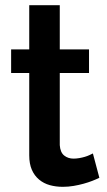

<svg xmlns="http://www.w3.org/2000/svg" viewBox="-20 -714 413 742"><path d="M364 -27Q352 -21 336.5 -15Q321 -9 303 -4Q285 1 264.5 4.5Q244 8 223 8Q196 8 172.5 1.5Q149 -5 131 -20Q113 -35 103 -58Q93 -81 93 -114V-432H23V-523H93V-694H211V-523H324V-432H211V-153Q213 -125 228 -113Q243 -101 264 -101Q275 -101 286.5 -103Q298 -105 308 -108Q318 -111 325.5 -114.5Q333 -118 339 -121Z"/></svg>

Font: Rising Sun SemiBold
Style: Regular
Weight: 600
Designer: Matt McInerney, Pablo Impallari, Rodrigo Fuenzalida (Raleway font), Stephen Hutchings (Greek), Cristiano Sobral (main ch
Foundry: The Rising Sun Project Authors
Version: Version 4.327; ttfautohint (v1.8.4.7-5d5b-dirty)